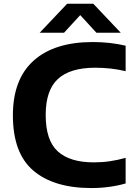

<svg xmlns="http://www.w3.org/2000/svg" viewBox="-20 -968 702 998"><path d="M455.5 9.5Q260 9.5 153.5 -81Q47 -171.5 47 -368.5Q47 -556 154.8 -652.8Q262.5 -749.5 462.5 -749.5Q552.5 -749.5 633 -730.5V-598Q595.5 -607 556.2 -611.5Q517 -616 475 -616Q344.5 -616 281 -557.5Q217.5 -499 217.5 -370.5Q217.5 -238 280.5 -181Q343.5 -124 468 -124Q511 -124 551.5 -130Q592 -136 633 -147.5V-14.5Q594 -3 548.5 3.2Q503 9.5 455.5 9.5ZM186.5 -798 329 -948.5H465L607.5 -798H481L397 -889.5L313 -798Z"/></svg>

Font: Encode Sans Semi Expanded
Style: Bold
Weight: 700
Width: 6
Designer: Multiple Designers
Foundry: Impallari Type
Version: Version 3.000; ttfautohint (v1.8.3) -l 8 -r 50 -G 200 -x 14 